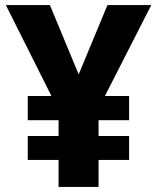

<svg xmlns="http://www.w3.org/2000/svg" viewBox="-20 -734 618 754"><path d="M289 -442 402 -714H574L392 -357H487V-262H367V-200H487V-106H367V0H210V-106H89V-200H210V-262H89V-357H182L3 -714H176Z"/></svg>

Font: Noto Sans Thai ExtraBold
Style: Regular
Weight: 800
Version: Version 2.001